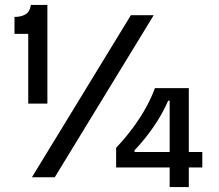

<svg xmlns="http://www.w3.org/2000/svg" viewBox="-20 -722 893 782"><path d="M95 -300V-584H39V-653Q65 -653 83 -663Q101 -673 106 -702H173V-300ZM110 0 513 -660H606L203 0ZM453 -40V-120Q495 -165 525 -206.5Q555 -248 576 -286.5Q597 -325 611 -363H749V40H671V-312H665Q641 -257 605.5 -205.5Q570 -154 528 -110V-103H804V-40Z"/></svg>

Font: Bricolage Grotesque 17pt
Style: Regular
Weight: 400
Version: Version 1.001;gftools[0.9.33.dev8+g029e19f]